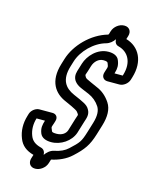

<svg xmlns="http://www.w3.org/2000/svg" viewBox="-125 -839 798 1013"><g transform="rotate(15 273.5 -332.5)"><path d="M191.6 11C190.8 -6 183.8 -19 166 -23C135.5 -31 116.8 -45 107.4 -70C95.6 -100 95.4 -132 105.4 -165H151.4C143.8 -140 139.3 -122 150.7 -94C160 -72 184.6 -64 211.6 -64C264.6 -64 316.3 -99 332.9 -147L353.4 -214C358.6 -231 370.3 -256 354.2 -282C347.9 -294 337.3 -302 324.5 -309C312.3 -315 293.4 -325 264 -337C213.8 -359 183.7 -398 207.5 -476L216.7 -506C235 -566 294.4 -626 357.6 -643C376.1 -648 392.4 -662 402 -677C402.8 -660 409.1 -648 425.9 -644C479.6 -630 510 -579 487.7 -506L486.2 -501H441.2L442.7 -506C449.7 -529 450.5 -548 440.2 -573C431.9 -595 408.4 -603 382.4 -603C320.4 -603 275.2 -550 261.7 -506L252.5 -476C247 -458 238.6 -437 251.3 -413C257.2 -403 266.5 -394 278.3 -387C288.5 -381 309 -373 337.4 -361C362 -350 382.1 -334 397.8 -310C410.7 -290 412.8 -261 400.3 -220L383.8 -166C366.3 -109 360.2 -102 312.7 -58C295.8 -42 271.2 -30 239.3 -24C218.1 -20 200.9 -3 191.6 11ZM415.9 -451H480.9C502.9 -451 526.4 -469 533.1 -491L537.7 -506C566.4 -600 528.1 -671 454.6 -692L460.4 -711C468.3 -737 453.7 -758 427.7 -758H425.7C398.7 -758 372 -736 364.4 -711L358.9 -693C358.6 -692 357.3 -691 356 -690C267.3 -665 191.2 -586 166.7 -506L157.5 -476C126.3 -374 168.9 -317 232 -291C259.3 -279 280.2 -269 290.4 -263C299.9 -258 303.3 -253 306.8 -248C314.5 -237 311.7 -241 303.4 -214L282.9 -147C277.1 -131 259.9 -114 226.9 -114C205.9 -114 202.1 -118 201.3 -122C190.9 -147 192.9 -137 201.8 -166L205.4 -178C212.1 -200 198.7 -215 179.7 -215H107.7C87.7 -215 65.5 -198 59.4 -178L55.8 -166C42.3 -122 43.5 -80 58.8 -42C72.1 -7 98.7 14 139.4 25L132.9 46C125.3 71 138.6 93 165.6 93H167.6C193.6 93 221 72 228.9 46L235.4 25C273.8 17 314 0 343.6 -28C393.6 -74 414.5 -103 433.8 -166L450.3 -220C465.2 -269 465.4 -312 444.2 -344C425.7 -372 401.5 -394 369.4 -407C341.1 -419 321.2 -429 312.4 -433C305.3 -436 300.8 -441 299 -445C292.7 -457 294.6 -450 302.5 -476L311.7 -506C319.6 -532 341.1 -553 367.1 -553C385.1 -553 389.8 -549 391.6 -545C400.6 -522 399.1 -527 392.7 -506L388.1 -491C381.4 -469 393.9 -451 415.9 -451Z"/></g></svg>

Font: DIN Rundschrift
Style: EngKontKu
Weight: 400
Width: 3
Version: Version 1.027